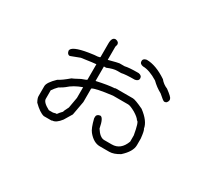

<svg xmlns="http://www.w3.org/2000/svg" viewBox="-98 -658 1196 1032"><g transform="rotate(30 500.0 -142.5)"><path d="M369.1 -418Q390.6 -414.6 390.6 -396.5L386.7 -382.8V-300.8Q445.3 -316.4 451.2 -316.4H482.4Q507.3 -322.3 558.6 -322.3H566.4Q587.9 -318.8 587.9 -300.8Q587.9 -285.2 566.4 -281.2Q508.8 -281.2 484.4 -275.4H460.9Q437 -275.4 400.4 -259.8H386.7V-169.9Q457.5 -185.5 496.1 -187.5Q496.1 -189.5 503.9 -189.5H607.4Q622.6 -189.5 675.8 -164.1Q733.4 -121.1 740.2 -78.1Q747.1 -70.3 752 -23.4V17.6Q752 57.6 703.1 101.6Q668.5 123 640.6 123H582Q543.5 123 509.8 82Q494.1 63.5 480.5 7.8V-2Q480.5 -17.6 502 -21.5Q521.5 -21.5 533.2 41Q559.1 82 585.9 82H632.8Q688 82 710.9 19.5V-19.5Q697.3 -97.7 685.5 -97.7Q677.2 -112.3 646.5 -130.9Q615.2 -148.4 601.6 -148.4H507.8Q403.8 -135.7 386.7 -123V-39.1Q386.7 -35.6 371.1 46.9L341.8 95.7Q314.9 130.9 291 130.9Q291 132.8 285.2 132.8H240.2Q212.9 126.5 173.8 87.9Q162.1 66.4 162.1 54.7V-7.8Q162.1 -31.2 205.1 -72.3Q228 -83.5 267.6 -117.2Q271 -117.2 314.5 -140.6Q345.7 -151.4 345.7 -154.3V-250Q335.9 -250 255.9 -238.3L199.2 -216.8Q183.6 -216.8 179.7 -238.3Q179.7 -267.1 279.3 -283.2Q316.9 -289.1 330.1 -289.1Q345.7 -291 345.7 -294.9V-378.9Q345.7 -418 369.1 -418ZM568.4 -406.2Q625.5 -406.2 695.3 -359.4Q713.4 -336.9 740.2 -326.2Q781.2 -295.9 781.2 -287.1Q783.2 -283.7 783.2 -279.3Q779.8 -257.8 761.7 -257.8Q755.4 -257.8 722.7 -287.1Q689 -305.2 662.1 -332Q608.4 -365.2 568.4 -365.2Q546.9 -368.7 546.9 -386.7Q546.9 -402.3 568.4 -406.2ZM203.1 -5.9V46.9Q203.1 68.4 248 91.8H273.4Q287.1 87.9 289.1 87.9H294.9Q304.2 74.7 318.4 60.5Q318.4 54.7 334 25.4Q334 24.4 345.7 -41V-107.4Q295.4 -89.8 263.7 -60.5Q258.8 -55.7 230.5 -39.1Q215.3 -23.9 203.1 -5.9Z"/></g></svg>

Font: CEF Fonts CJK Mono
Style: Regular
Weight: 400
Designer: PartyBoss (派对大魔王)
Version: Release 2.25